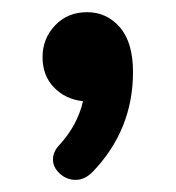

<svg xmlns="http://www.w3.org/2000/svg" viewBox="-20 -164 288 315"><path d="M198.2 -45.9Q198.2 49.3 131.8 118.2Q118.7 131.3 103.8 131.1Q88.9 130.9 77.9 120.6Q66.9 110.4 66.9 97.7Q66.9 85 77.1 74.2Q106.9 42 116.2 2Q87.4 -1 68.6 -20.5Q49.8 -40 49.8 -70.3Q49.8 -100.6 70.3 -122.3Q90.8 -144 123 -144Q155.3 -144 176.8 -119.1Q198.2 -94.2 198.2 -45.9Z"/></svg>

Font: Nunito-Bold
Style: Bold
Weight: 700
Designer: Vernon Adams
Foundry: newtypography
Version: Version 3.000